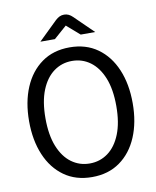

<svg xmlns="http://www.w3.org/2000/svg" viewBox="-94 -925 819 1009"><g transform="rotate(-10 316.0 -421.0)"><path d="M316 12Q229 12 167.2 -32.2Q105.4 -76.3 72.5 -154.3Q39.6 -232.3 39.6 -334Q39.6 -436 72.5 -513.8Q105.4 -591.7 167.2 -635.8Q229 -680 316 -680Q403 -680 464.8 -635.8Q526.6 -591.7 559.5 -513.8Q592.4 -436 592.4 -334Q592.4 -232.3 559.5 -154.3Q526.6 -76.3 464.8 -32.2Q403 12 316 12ZM316 -60.5Q370.7 -60.5 413.4 -91.9Q456.1 -123.3 480.6 -184.3Q505 -245.3 505 -334Q505 -423.4 480.6 -484Q456.1 -544.7 413.4 -576.1Q370.7 -607.5 316 -607.5Q261.6 -607.5 218.7 -576.1Q175.9 -544.7 151.4 -484Q127 -423.4 127 -334Q127 -245.3 151.4 -184.3Q175.9 -123.3 218.7 -91.9Q261.6 -60.5 316 -60.5ZM170.7 -735.9 271.3 -833.7Q282 -843.8 293.2 -849.1Q304.4 -854.4 317.7 -854.4Q330.6 -854.4 341.8 -849.1Q353 -843.8 363 -833.7L463.3 -735.9H386L316.6 -796.2L248.3 -735.9Z"/></g></svg>

Font: Atkinson Hyperlegible Mono ExtraLight
Style: Regular
Weight: 200
Monospace: yes
Designer: Elliott Scott, Megan Eiswerth, Linus Boman, Theodore Petrosky, Letters from Sweden
Foundry: Applied Design Works, Letters from Sweden
Version: Version 2.001